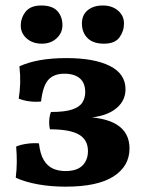

<svg xmlns="http://www.w3.org/2000/svg" viewBox="-20 -679 531 706"><path d="M221.2 7.4Q167.9 7.4 120.5 -1Q73 -9.5 37.9 -25.5Q41.4 -54 41.7 -82.8Q41.9 -111.6 39.4 -140.1Q55.6 -147.2 79.7 -150.5Q103.9 -153.8 123.2 -151.8Q127.6 -112.7 140.9 -90.5Q154.2 -68.3 174.7 -59.1Q195.2 -50 220.4 -50Q262.5 -50 283 -70.1Q303.4 -90.2 303.4 -123.5Q303.4 -164.8 270.4 -184.1Q237.4 -203.5 163.8 -203.5Q160.2 -217.1 161 -235Q161.8 -253 167.3 -267.2Q219.2 -267.2 246.4 -276.7Q273.5 -286.1 283.5 -303.1Q293.4 -320 293.4 -339.9Q293.4 -374.3 273.3 -391.1Q253.1 -408 216.8 -408Q178 -408 157.7 -385.6Q137.5 -363.1 131 -305.7Q110.1 -303.6 88.1 -306.4Q66 -309.3 48.8 -316.4Q53.4 -344 54.2 -374Q55 -404 51.4 -435.1Q83.6 -450 126.7 -457.7Q169.9 -465.4 224.3 -465.4Q326.5 -465.4 384 -436.5Q441.5 -407.5 441.5 -350.9Q441.5 -303 398.2 -273.7Q354.9 -244.5 271 -244.5V-249.5Q364.6 -249.5 410.4 -220.2Q456.2 -191 456.2 -133.1Q456.2 -68 397.5 -30.3Q338.8 7.4 221.2 7.4ZM362.1 -518.4Q322.1 -518.4 301.7 -539.1Q281.2 -559.8 281.2 -592.7Q281.2 -624 302.4 -641.4Q323.7 -658.8 358.1 -658.8Q391.9 -658.8 413.9 -640.1Q435.9 -621.4 435.9 -592.7Q435.9 -564.3 419.2 -541.4Q402.5 -518.4 362.1 -518.4ZM134.2 -518.4Q99.8 -518.4 78.1 -537.6Q56.4 -556.8 56.4 -584.6Q56.4 -613.4 74.3 -636.1Q92.3 -658.8 131.7 -658.8Q172.7 -658.8 191.2 -638.1Q209.6 -617.4 209.6 -586.6Q209.6 -557.8 188.1 -538.1Q166.6 -518.4 134.2 -518.4Z"/></svg>

Font: Vollkorn
Style: Regular
Weight: 400
Designer: Friedrich Althausen
Foundry: Friedrich Althausen
Version: Version 5.001